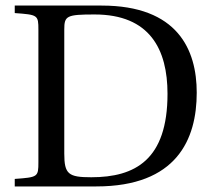

<svg xmlns="http://www.w3.org/2000/svg" viewBox="-20 -670 772 690"><path d="M33 0H326C615 0 687 -169 687 -337C687 -491 619 -650 345 -650H33V-623C116 -617 118 -616 118 -563V-87C118 -34 116 -33 33 -27ZM211 -118V-564C211 -613 219 -618 320 -618C519 -618 582 -492 582 -333C582 -96 466 -33 308 -33C226 -33 211 -44 211 -118Z"/></svg>

Font: erewhon
Style: Regular
Weight: 400
Version: Version 1.0.0